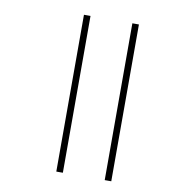

<svg xmlns="http://www.w3.org/2000/svg" viewBox="-73 -686 673 750"><g transform="rotate(10 263.5 -311.0)"><path d="M392 -622H418V0H392ZM200 -622H226V0H200Z"/></g></svg>

Font: Noto Sans Thin
Style: Italic
Weight: 100
Italic angle: -12°
Designer: Monotype Design Team
Foundry: Monotype Imaging Inc.
Version: Version 2.013; ttfautohint (v1.8.4.7-5d5b)